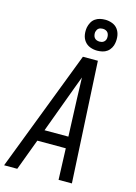

<svg xmlns="http://www.w3.org/2000/svg" viewBox="-154 -1053 797 1127"><g transform="rotate(15 244.0 -489.5)"><path d="M-12 0 270 -735H361L400 0H319L312 -190H139L68 0ZM309 -260 300 -490Q299 -522 298 -553.5Q297 -585 296 -616Q284 -585 272.5 -553.5Q261 -522 249 -490L164 -260ZM341 -791Q318 -791 297.5 -799Q277 -807 264 -824Q251 -841 247.5 -863Q244 -885 248 -908Q251 -923 259 -938Q267 -953 280.5 -962.5Q294 -972 309.5 -975.5Q325 -979 341 -979Q363 -979 384 -971Q405 -963 417.5 -946Q430 -929 433.5 -907Q437 -885 433 -862Q431 -847 422.5 -832Q414 -817 401 -807.5Q388 -798 372 -794.5Q356 -791 341 -791ZM341 -846Q347 -846 353.5 -847.5Q360 -849 365.5 -853Q371 -857 374.5 -863Q378 -869 379 -876Q380 -885 378.5 -894Q377 -903 372 -910Q367 -917 358.5 -920.5Q350 -924 341 -924Q334 -924 327.5 -922.5Q321 -921 315.5 -917Q310 -913 307 -907Q304 -901 302 -894Q301 -885 302.5 -876Q304 -867 309 -860Q314 -853 322.5 -849.5Q331 -846 341 -846Z"/></g></svg>

Font: Iosevka SS04
Style: Italic
Weight: 400
Italic angle: -9°
Monospace: yes
Designer: Belleve Invis
Foundry: Belleve Invis
Version: Version 19.0.0; ttfautohint (v1.8.4)